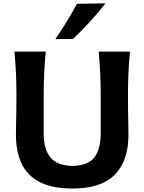

<svg xmlns="http://www.w3.org/2000/svg" viewBox="-20 -1084 840 1118"><path d="M401.9 13.7Q284.7 13.7 212.2 -23.4Q139.6 -60.5 106.2 -130.6Q72.8 -200.7 72.8 -298.8Q72.8 -320.3 73.5 -356.2Q74.2 -392.1 75 -435.3Q75.7 -478.5 75.7 -522Q75.7 -597.2 73 -658Q70.3 -718.8 64 -783.7H246.6Q240.2 -718.8 237.3 -658Q234.4 -597.2 234.4 -522V-308.6Q234.4 -215.8 272.9 -168Q311.5 -120.1 401.4 -117.7Q493.2 -120.1 529.8 -168Q566.4 -215.8 566.4 -309.1V-522Q566.4 -597.2 563.5 -658Q560.5 -718.8 554.7 -783.7H737.3Q730.5 -718.8 727.8 -658Q725.1 -597.2 725.1 -522Q725.1 -478.5 725.8 -434.8Q726.6 -391.1 727.3 -355.2Q728 -319.3 728 -298.3Q728 -148.9 649.2 -67.6Q570.3 13.7 401.9 13.7ZM302.2 -856Q372.1 -957.5 428.2 -1062L594.2 -1064.5Q553.2 -1011.2 505.4 -959.5Q457.5 -907.7 405.8 -857.4Z"/></svg>

Font: Pinar-FD SemiBold
Style: Regular
Weight: 600
Designer: Amin Abedi
Version: Version 2.000